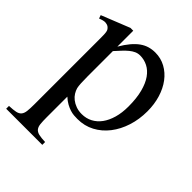

<svg xmlns="http://www.w3.org/2000/svg" viewBox="-199 -568 892 892"><g transform="rotate(45 247.0 -122.5)"><path d="M466.8 -240.7Q466.8 -188 451.9 -141.6Q437 -95.2 409.9 -60.3Q382.8 -25.4 345.2 -5.4Q307.6 14.6 261.7 14.6Q251 14.6 238.8 13.7Q226.6 12.7 213.4 8.5Q200.2 4.4 185.5 -3.7Q170.9 -11.7 155.3 -25.9V109.4Q155.3 135.7 157 152.3Q158.7 168.9 166.3 178.5Q173.8 188 189.2 191.7Q204.6 195.3 231.4 196.3V214.8H-5.9V196.3Q21.5 195.3 37.1 191.9Q52.7 188.5 60.5 179Q68.4 169.4 70.3 152.3Q72.3 135.3 72.3 107.4V-315.9Q72.3 -334.5 72 -346.4Q71.8 -358.4 70.3 -366.5Q68.8 -374.5 65.4 -379.4Q62 -384.3 56.2 -388.7Q48.3 -394 36.4 -394.8Q24.4 -395.5 2.9 -386.7L-2.9 -403.3L136.7 -459H155.3V-354.5Q172.4 -383.8 189.5 -404.1Q206.5 -424.3 224.1 -436.8Q241.7 -449.2 260.3 -454.6Q278.8 -460 299.3 -460Q336.4 -460 367.2 -443.1Q397.9 -426.3 420.2 -396.7Q442.4 -367.2 454.6 -327.1Q466.8 -287.1 466.8 -240.7ZM388.7 -194.3Q388.7 -248.5 378.4 -287.6Q368.2 -326.7 350.6 -351.6Q333 -376.5 309.6 -388.4Q286.1 -400.4 259.8 -400.4Q245.1 -400.4 232.7 -394.8Q220.2 -389.2 208 -379.2Q195.8 -369.1 183.1 -355.5Q170.4 -341.8 155.3 -325.2V-157.7Q155.3 -105.5 159.7 -86.4Q163.1 -73.7 170.9 -61Q178.7 -48.3 191.4 -38.3Q204.1 -28.3 221.2 -22Q238.3 -15.6 259.8 -15.6Q288.6 -15.6 312.3 -28.1Q335.9 -40.5 352.8 -63.5Q369.6 -86.4 379.2 -119.6Q388.7 -152.8 388.7 -194.3Z"/></g></svg>

Font: GodaGr
Style: Regular
Weight: 400
Version: 1.0.0